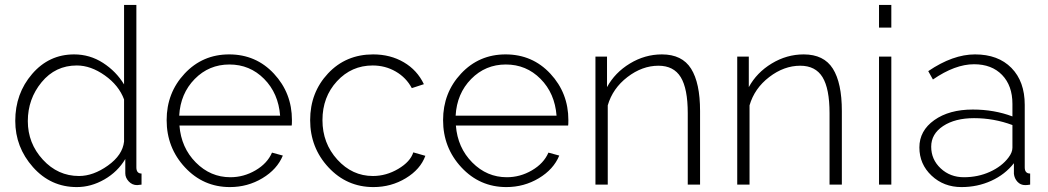

<svg xmlns="http://www.w3.org/2000/svg" viewBox="-20 -750 4257 780"><path d="M292 10Q186 10 114 -71Q42 -152 42 -259Q42 -370 110.5 -449.5Q179 -529 281 -529Q345 -529 398.5 -494.5Q452 -460 484 -407V-730H534V-70Q534 -45 555 -45V0Q539 2 537 2Q517 2 503 -13Q489 -28 489 -46V-104Q458 -52 404 -21Q350 10 292 10ZM301 -35Q359 -35 418.5 -77.5Q478 -120 484 -175V-346Q463 -403 406 -443.5Q349 -484 292 -484Q205 -484 149 -416Q93 -348 93 -258Q93 -168 154 -101.5Q215 -35 301 -35Z M914 10Q806 10 731.5 -70Q657 -150 657 -262Q657 -373 730 -451Q803 -529 911 -529Q1020 -529 1093 -450.5Q1166 -372 1166 -262Q1166 -243 1165 -240H709Q716 -150 775.5 -90Q835 -30 916 -30Q970 -30 1018 -58Q1066 -86 1085 -130L1129 -118Q1106 -62 1046 -26Q986 10 914 10ZM708 -280H1118Q1111 -371 1053 -429.5Q995 -488 912 -488Q829 -488 771 -429Q713 -370 708 -280Z M1496 -529Q1566 -529 1620.5 -497Q1675 -465 1702 -408L1653 -392Q1630 -435 1587.5 -459.5Q1545 -484 1494 -484Q1408 -484 1349 -420Q1290 -356 1290 -262Q1290 -168 1350.5 -101.5Q1411 -35 1495 -35Q1549 -35 1598 -64Q1647 -93 1659 -131L1708 -117Q1688 -62 1628.5 -26Q1569 10 1497 10Q1389 10 1314.5 -70Q1240 -150 1240 -262Q1240 -374 1312.5 -451.5Q1385 -529 1496 -529Z M2037 10Q1929 10 1854.5 -70Q1780 -150 1780 -262Q1780 -373 1853 -451Q1926 -529 2034 -529Q2143 -529 2216 -450.5Q2289 -372 2289 -262Q2289 -243 2288 -240H1832Q1839 -150 1898.5 -90Q1958 -30 2039 -30Q2093 -30 2141 -58Q2189 -86 2208 -130L2252 -118Q2229 -62 2169 -26Q2109 10 2037 10ZM1831 -280H2241Q2234 -371 2176 -429.5Q2118 -488 2035 -488Q1952 -488 1894 -429Q1836 -370 1831 -280Z M2824 -299V0H2774V-290Q2774 -390 2745.5 -436.5Q2717 -483 2655 -483Q2589 -483 2529 -437Q2469 -391 2449 -322V0H2399V-520H2446V-396Q2478 -455 2539 -492Q2600 -529 2669 -529Q2751 -529 2787.5 -471Q2824 -413 2824 -299Z M3400 -299V0H3350V-290Q3350 -390 3321.5 -436.5Q3293 -483 3231 -483Q3165 -483 3105 -437Q3045 -391 3025 -322V0H2975V-520H3022V-396Q3054 -455 3115 -492Q3176 -529 3245 -529Q3327 -529 3363.5 -471Q3400 -413 3400 -299Z M3601 0H3551V-520H3601ZM3601 -638H3551V-730H3601Z M3886 10Q3814 10 3764.5 -36.5Q3715 -83 3715 -151Q3715 -219 3775.5 -262Q3836 -305 3932 -305Q4019 -305 4093 -277V-328Q4093 -402 4051 -445.5Q4009 -489 3937 -489Q3860 -489 3770 -427L3751 -461Q3851 -529 3941 -529Q4035 -529 4089 -474Q4143 -419 4143 -324V-70Q4143 -45 4165 -45V0Q4153 2 4145 2Q4126 2 4113.5 -11.5Q4101 -25 4099 -44V-87Q4063 -41 4007 -15.5Q3951 10 3886 10ZM3896 -30Q3953 -30 4001.5 -52Q4050 -74 4077 -110Q4093 -131 4093 -150V-242Q4018 -270 3937 -270Q3860 -270 3811.5 -238Q3763 -206 3763 -154Q3763 -102 3801.5 -66Q3840 -30 3896 -30Z"/></svg>

Font: Raleway
Style: Light
Weight: 300
Designer: Matt McInerney, Pablo Impallari, Rodrigo Fuenzalida
Foundry: Matt McInerney, Pablo Impallari, Rodrigo Fuenzalida
Version: Version 3.000